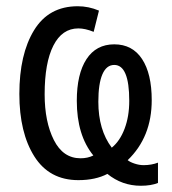

<svg xmlns="http://www.w3.org/2000/svg" viewBox="-20 -567 551 615"><path d="M297 -533 280 -465Q253 -476 231 -476Q179 -476 151 -421Q123 -366 123 -265Q123 -177 152.5 -118.5Q182 -60 238 -60Q261 -60 279 -69Q226 -134 226 -244Q226 -330 257 -377.5Q288 -425 346 -425Q404 -425 435 -378Q466 -331 466 -246Q466 -128 389 -54Q396 -48 411 -43Q426 -38 440 -38Q465 -38 486 -46V19Q464 28 431 28Q371 28 324 -10Q286 10 231 10Q138 10 90 -66Q42 -142 42 -266Q42 -393 89 -470Q136 -547 229 -547Q264 -547 297 -533ZM295 -241Q295 -151 338 -94Q364 -115 379 -154.5Q394 -194 394 -244Q394 -359 346 -359Q321 -359 308 -329Q295 -299 295 -241Z"/></svg>

Font: Noto Sans UI Cond
Style: Regular
Weight: 400
Width: 3
Designer: Monotype Design Team
Foundry: Monotype Imaging Inc.
Version: Version 1.001